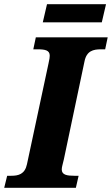

<svg xmlns="http://www.w3.org/2000/svg" viewBox="-37 -891 531 911"><path d="M166 -785H446L466 -871H186ZM-17 0H323L336 -57H316C281 -57 256 -61 256 -87C256 -99 261 -112 266 -135L364 -600C374 -650 406 -657 442 -657H462L474 -714H133L121 -657H141C176 -657 199 -653 199 -627C199 -621 198 -610 193 -589L91 -112C81 -64 50 -57 16 -57H-3Z"/></svg>

Font: Noto Serif SemiCondensed Extra
Style: Italic
Weight: 800
Width: 4
Italic angle: -12°
Designer: Monotype Design Team
Foundry: Monotype Imaging Inc.
Version: Version 1.901